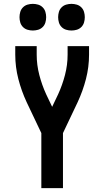

<svg xmlns="http://www.w3.org/2000/svg" viewBox="-20 -974 540 994"><path d="M194 0V-285L118 -445Q91 -503 75 -565Q59 -627 59 -691V-735H170V-691Q170 -638 183.5 -586Q197 -534 219 -486L250 -421L281 -486Q303 -534 316.5 -586Q330 -638 330 -691V-735H441V-691Q441 -627 425 -565Q409 -503 382 -445L306 -285V0ZM350 -816Q336 -816 322.5 -820Q309 -824 299 -834Q289 -844 285 -857.5Q281 -871 281 -885Q281 -899 285 -912.5Q289 -926 299 -936Q309 -946 322.5 -950Q336 -954 350 -954Q364 -954 377.5 -950Q391 -946 401 -936Q411 -926 415 -912.5Q419 -899 419 -885Q419 -871 415 -857.5Q411 -844 401 -834Q391 -824 377.5 -820Q364 -816 350 -816ZM150 -816Q136 -816 122.5 -820Q109 -824 99 -834Q89 -844 85 -857.5Q81 -871 81 -885Q81 -899 85 -912.5Q89 -926 99 -936Q109 -946 122.5 -950Q136 -954 150 -954Q164 -954 177.5 -950Q191 -946 201 -936Q211 -926 215 -912.5Q219 -899 219 -885Q219 -871 215 -857.5Q211 -844 201 -834Q191 -824 177.5 -820Q164 -816 150 -816Z"/></svg>

Font: Iosevka SS08 Regular
Style: Bold
Weight: 700
Monospace: yes
Designer: Belleve Invis
Foundry: Belleve Invis
Version: Version 16.3.4; ttfautohint (v1.8.4)